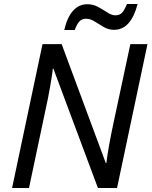

<svg xmlns="http://www.w3.org/2000/svg" viewBox="-20 -933 752 953"><path d="M191 -714H286L505 -124H508Q512 -160 522 -215Q532 -270 543 -321L627 -714H712L561 0H466L245 -592H242Q241 -577 237 -553Q233 -529 228.5 -501.5Q224 -474 218 -444.5Q212 -415 206 -388L124 0H40ZM299 -784Q313 -846 342 -879Q371 -912 414 -912Q443 -912 468 -898Q493 -884 514 -870.5Q535 -857 552 -857Q574 -857 586 -870Q598 -883 610 -913H663Q647 -851 618 -818Q589 -785 546 -785Q519 -785 495.5 -798.5Q472 -812 450.5 -826Q429 -840 407 -840Q386 -840 373.5 -826Q361 -812 351 -784Z"/></svg>

Font: BC Sans
Style: Italic
Weight: 400
Italic angle: -12°
Designer: Monotype Design Team
Designer: Province of B.C.
Foundry: Monotype Imaging Inc.
Version: Version 2.000;GOOG;noto-source:20170915:90ef993387c0